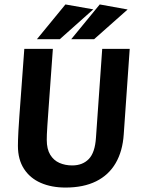

<svg xmlns="http://www.w3.org/2000/svg" viewBox="-20 -833 652 868"><path d="M276.2 14.9Q212.7 14.9 164.2 -6.3Q115.7 -27.5 88.4 -69.7Q61 -112 61 -173.7Q61 -186.7 61.5 -201.2Q62 -215.6 63.2 -240.2Q64.5 -264.9 67.7 -309.8Q70.9 -354.7 76.4 -427.8Q81.9 -501 89.9 -612H219Q212 -512.2 206.9 -444.5Q201.9 -376.8 198.9 -333.5Q195.9 -290.2 194.1 -264.9Q192.4 -239.7 191.9 -225.5Q191.4 -211.4 191.4 -200.7Q191.4 -159.4 206.9 -133.7Q222.5 -108 248.7 -96.5Q274.9 -85.1 306.3 -85.1Q353.5 -85.1 381.6 -114.3Q409.6 -143.4 413.9 -211.1L442.1 -612H566.4L539.4 -225.7Q534.4 -149.7 503 -95.7Q471.6 -41.7 414.6 -13.4Q357.6 14.9 276.2 14.9ZM302.1 -655.9 430.9 -812.9 557 -790.1 405.6 -655.9ZM147 -655.9 275.8 -812.9 401.8 -790.7 250.5 -655.9Z"/></svg>

Font: Ancizar Sans Thin
Style: Italic
Weight: 100
Italic angle: -4°
Designer: Cesar Puertas, Viviana Monsalve, Julian Moncada, Julian Prieto, Jose Castro, Mariel Hernandez, Felipe Aragon, Sara Alarc
Version: Version 8.100